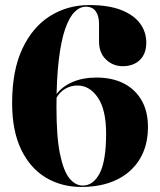

<svg xmlns="http://www.w3.org/2000/svg" viewBox="-20 -730 632 760"><path d="M333 -710Q410 -710 460 -690.2Q510 -670.5 534.5 -637Q559 -603.5 559 -561.5Q559 -517 533.5 -492.5Q508 -468 466 -468Q427.5 -468 399.8 -494.2Q372 -520.5 372 -566V-635.5Q372 -667 359 -685.2Q346 -703.5 320 -703.5Q296.5 -703.5 275.5 -683Q254.5 -662.5 238.2 -616.2Q222 -570 212.8 -493.8Q203.5 -417.5 203.5 -306Q203.5 -188 217.5 -120.2Q231.5 -52.5 255 -24Q278.5 4.5 307.5 4.5Q349.5 4.5 374.8 -44.5Q400 -93.5 400 -201Q400 -295.5 367.5 -343.5Q335 -391.5 286.5 -391.5Q260.5 -391.5 238.2 -378.5Q216 -365.5 202.8 -341.5Q189.5 -317.5 189.5 -285L181 -289.5Q181 -327 203.5 -357.2Q226 -387.5 266.8 -405.2Q307.5 -423 362 -423Q425.5 -423 471.5 -399Q517.5 -375 542.5 -329.2Q567.5 -283.5 565.5 -217.5Q563.5 -147.5 530.8 -96.2Q498 -45 439.8 -17.5Q381.5 10 301.5 10Q223.5 10 161.5 -27Q99.5 -64 63.8 -138Q28 -212 28 -322Q28 -451.5 68.8 -537.8Q109.5 -624 178.8 -667Q248 -710 333 -710Z"/></svg>

Font: Fraunces 120pt
Style: Bold
Weight: 700
Version: Version 1.000;[b76b70a41]